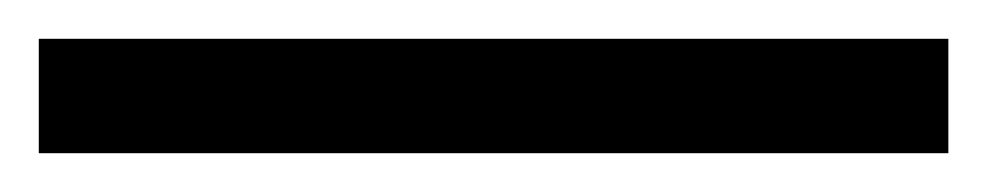

<svg xmlns="http://www.w3.org/2000/svg" viewBox="-25 63 509 99"><path d="M-5 142V83H464V142Z"/></svg>

Font: Noto Serif Khmer ExtraBold
Style: Regular
Weight: 800
Version: Version 2.003